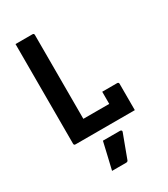

<svg xmlns="http://www.w3.org/2000/svg" viewBox="-227 -801 1004 1150"><g transform="rotate(-30 275.0 -226.5)"><path d="M87 0Q76 0 76 -11V-700H193Q204 -700 204 -689V-109H383V-193H486Q497 -193 497 -182V0ZM240 63H358Q364 63 367.5 66.5Q371 70 369 76Q353 119 339.5 155Q326 191 309 237Q308 241 304.5 244Q301 247 294 247H197Q209 197 219.5 151.5Q230 106 240 63Z"/></g></svg>

Font: Recursive Sn Lnr St SmB
Style: Regular
Weight: 600
Version: Version 1.079;hotconv 1.0.112;makeotfexe 2.5.65598; ttfautoh